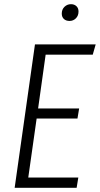

<svg xmlns="http://www.w3.org/2000/svg" viewBox="-20 -897 477 917"><path d="M437 -685 423 -636H198L162 -379H358L350 -331H155L115 -49H354L346 0H50L147 -685ZM275 -832Q275 -852 288 -864.5Q301 -877 319 -877Q335 -877 345 -867.5Q355 -858 355 -842Q355 -822 342.5 -809.5Q330 -797 312 -797Q295 -797 285 -806.5Q275 -816 275 -832Z"/></svg>

Font: Fira Sans Extra Condensed Light
Style: Italic
Weight: 300
Width: 3
Italic angle: -8°
Designer: Carrois Corporate & Edenspiekermann AG
Foundry: Carrois Corporate GbR & Edenspiekermann AG
Version: Version 4.203